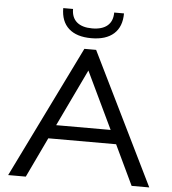

<svg xmlns="http://www.w3.org/2000/svg" viewBox="-58 -923 876 976"><g transform="rotate(5 380.0 -435.0)"><path d="M650 0 553 -204H207L110 0H20L350 -673H410L740 0ZM519 -274 380 -565 241 -274ZM380 -730Q305 -730 265 -766Q225 -802 225 -870H275Q275 -826 302 -803Q329 -780 380 -780Q431 -780 458 -803Q485 -826 485 -870H535Q535 -802 495 -766Q455 -730 380 -730Z"/></g></svg>

Font: Madhuban Light
Style: Regular
Weight: 300
Designer: jaikishan Patel
Foundry: MagicType
Version: Version 1.000